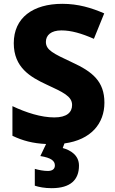

<svg xmlns="http://www.w3.org/2000/svg" viewBox="-20 -744 603 1004"><path d="M393 122C393 67 348 41 308 30L317 6C457 -13 526 -99 526 -207C526 -318 464 -369 357 -418C259 -464 220 -482 220 -525C220 -560 247 -585 301 -585C353 -585 407 -569 471 -541L525 -674C458 -703 389 -724 306 -724C152 -724 52 -651 52 -518C52 -391 139 -341 223 -302C309 -262 357 -241 357 -195C357 -157 330 -130 264 -130C195 -130 117 -155 45 -189V-34C99 -8 153 6 221 9L191 72C247 81 267 97 267 121C267 141 252 150 230 150C209 150 182 145 162 139V227C183 234 213 240 250 240C349 240 393 196 393 122Z"/></svg>

Font: Noto Sans Gurmukhi ExtraBold
Style: Regular
Weight: 800
Designer: Jelle Bosma - Monotype Design Team
Foundry: Monotype Imaging Inc.
Version: Version 2.004